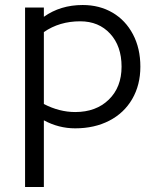

<svg xmlns="http://www.w3.org/2000/svg" viewBox="-20 -502 630 766"><path d="M155 -22V244H80V-472H155V-435Q221 -482 310 -482Q377 -482 429 -451.5Q481 -421 510.5 -365Q540 -309 540 -236Q540 -163 507.5 -107Q475 -51 416 -20.5Q357 10 280 10Q214 10 155 -22ZM280 -55Q363 -55 414 -104.5Q465 -154 465 -236Q465 -318 419.5 -367.5Q374 -417 300 -417Q217 -417 155 -374V-87Q217 -55 280 -55Z"/></svg>

Font: Madhuban Light
Style: Regular
Weight: 300
Designer: jaikishan Patel
Foundry: MagicType
Version: Version 1.000